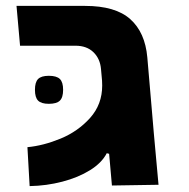

<svg xmlns="http://www.w3.org/2000/svg" viewBox="-20 -629 640 651"><path d="M326.5 -339Q326.5 -350 326 -355.5L322.5 -394.5Q319.5 -430 296.8 -452Q274 -474 236 -474H48L36 -609H268.5Q371.5 -609 421.8 -564Q472 -519 479.5 -434.5L494.5 -260L501.5 -178Q510 -79.5 517.5 -2.5L359.5 0L350 -107.5L342 -109.5Q325 -76.5 285 -51.8Q245 -27 191.2 -13Q137.5 1 80.5 2L73 -130Q127 -135 185.8 -159.2Q244.5 -183.5 285.5 -229.2Q326.5 -275 326.5 -339ZM98.5 -324.5Q98.5 -350.5 109.2 -361.2Q120 -372 145.5 -372Q172 -372 183 -361.2Q194 -350.5 194 -324.5Q194 -298.5 183 -287.8Q172 -277 145.5 -277Q120 -277 109.2 -287.8Q98.5 -298.5 98.5 -324.5Z"/></svg>

Font: JuliaMono ExtraBold
Style: Italic
Weight: 800
Italic angle: -9°
Monospace: yes
Designer: cormullion
Foundry: corm
Version: Version 0.057; ttfautohint (v1.8.4)